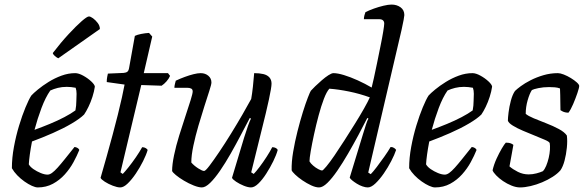

<svg xmlns="http://www.w3.org/2000/svg" viewBox="-20 -820 2559 840"><path d="M145 0Q135 0 119.5 -7Q104 -14 87 -26Q70 -38 55.5 -53Q41 -68 32 -84Q32 -129 41 -177.5Q50 -226 63.5 -270.5Q77 -315 91.5 -350Q106 -385 117 -402Q126 -412 146 -428.5Q166 -445 192.5 -461.5Q219 -478 249 -489Q279 -500 309 -500Q324 -500 344 -489Q364 -478 379 -464Q394 -450 395 -441Q392 -420 384.5 -396.5Q377 -373 367 -352.5Q357 -332 348 -319Q330 -301 293.5 -279.5Q257 -258 211.5 -238Q166 -218 120 -201Q114 -170 110.5 -144.5Q107 -119 106 -101Q112 -90 126.5 -80Q141 -70 158 -63Q175 -56 188 -56Q197 -56 207.5 -63.5Q218 -71 232 -86.5Q246 -102 264 -124.5Q282 -147 306 -177Q314 -176 319.5 -172.5Q325 -169 327 -164Q317 -139 301.5 -110.5Q286 -82 263.5 -57Q241 -32 211.5 -16Q182 0 145 0ZM131 -252Q164 -264 198 -278Q232 -292 261.5 -307.5Q291 -323 310 -337Q312 -347 313 -358Q314 -369 314 -378Q315 -394 315 -409.5Q315 -425 311 -436Q301 -438 291 -439Q281 -440 272 -440Q251 -440 233 -435.5Q215 -431 200 -424Q179 -394 161.5 -347.5Q144 -301 131 -252ZM235 -565Q228 -568 220 -575Q212 -582 211 -588Q247 -635 280.5 -671Q314 -707 337.5 -727.5Q361 -748 369 -748Q376 -748 387 -740Q398 -732 407.5 -719.5Q417 -707 417 -693Z M506 0Q493 0 473.5 -7.5Q454 -15 438.5 -25Q423 -35 420 -42Q433 -87 446.5 -135Q460 -183 472.5 -229.5Q485 -276 495.5 -318Q506 -360 513.5 -394Q521 -428 525 -450L447 -461Q447 -473 449 -483.5Q451 -494 452 -498L521 -501Q532 -502 537.5 -506.5Q543 -511 545 -524L570 -663Q580 -668 597.5 -671.5Q615 -675 632 -676L646 -660L609 -500H715L724 -488Q719 -476 708.5 -464Q698 -452 687 -445L598 -448L507 -66L517 -59Q526 -68 542 -88Q558 -108 574.5 -132Q591 -156 602 -176Q611 -176 617.5 -172Q624 -168 626 -164Q620 -143 606 -115Q592 -87 574.5 -61Q557 -35 539 -17.5Q521 0 506 0Z M863 0Q849 0 827.5 -8.5Q806 -17 785 -29.5Q764 -42 749.5 -54Q735 -66 733 -72Q733 -100 741.5 -141Q750 -182 764 -227Q778 -272 791.5 -312.5Q805 -353 814 -382Q823 -411 823 -420Q823 -429 816.5 -432.5Q810 -436 798 -436H743Q743 -444 745.5 -453.5Q748 -463 749 -467Q768 -476 788.5 -483.5Q809 -491 827 -495.5Q845 -500 858 -500Q878 -500 891.5 -488.5Q905 -477 905 -459Q905 -451 896 -423Q887 -395 874 -354.5Q861 -314 848 -269.5Q835 -225 826 -182.5Q817 -140 817 -109Q829 -95 847 -83.5Q865 -72 873 -72Q879 -72 896.5 -95Q914 -118 939 -155Q964 -192 990.5 -235Q1017 -278 1040.5 -318.5Q1064 -359 1079 -387Q1083 -409 1086.5 -441Q1090 -473 1092 -500Q1115 -500 1132 -496Q1149 -492 1158.5 -481.5Q1168 -471 1168 -454Q1168 -438 1156.5 -384.5Q1145 -331 1124.5 -250Q1104 -169 1079 -66L1090 -59Q1100 -69 1115.5 -89.5Q1131 -110 1146.5 -134Q1162 -158 1171 -176Q1180 -176 1186.5 -172.5Q1193 -169 1195 -164Q1189 -142 1175.5 -114.5Q1162 -87 1145 -60.5Q1128 -34 1110.5 -17Q1093 0 1078 0Q1065 0 1046.5 -7.5Q1028 -15 1013 -25Q998 -35 995 -42L1048 -218Q1057 -247 1065 -269.5Q1073 -292 1078 -301L1073 -304Q1055 -270 1033.5 -229Q1012 -188 989 -147.5Q966 -107 943 -73.5Q920 -40 899.5 -20Q879 0 863 0Z M1376 0Q1361 0 1341.5 -9Q1322 -18 1303 -31Q1284 -44 1271 -56.5Q1258 -69 1256 -75Q1255 -111 1262.5 -155.5Q1270 -200 1281.5 -245.5Q1293 -291 1305 -329.5Q1317 -368 1327 -393.5Q1337 -419 1340 -423Q1346 -430 1359 -442.5Q1372 -455 1387.5 -468.5Q1403 -482 1417 -491Q1431 -500 1439 -500Q1457 -500 1485 -491.5Q1513 -483 1545 -468.5Q1577 -454 1606 -437Q1609 -449 1615.5 -477.5Q1622 -506 1629.5 -543.5Q1637 -581 1644.5 -617.5Q1652 -654 1656.5 -681.5Q1661 -709 1661 -717Q1661 -726 1655.5 -731Q1650 -736 1639 -736H1572Q1572 -744 1574.5 -753.5Q1577 -763 1579 -767Q1595 -775 1616 -782.5Q1637 -790 1658 -795Q1679 -800 1693 -800Q1716 -800 1732.5 -788Q1749 -776 1749 -754Q1749 -751 1746 -733.5Q1743 -716 1737 -690L1591 -65L1602 -58Q1612 -68 1628 -89Q1644 -110 1661 -134Q1678 -158 1689 -177Q1698 -177 1704.5 -172.5Q1711 -168 1713 -164Q1706 -143 1691.5 -115Q1677 -87 1659 -61Q1641 -35 1622.5 -17.5Q1604 0 1589 0Q1579 0 1566 -4.5Q1553 -9 1541 -16.5Q1529 -24 1520.5 -31Q1512 -38 1510 -43L1568 -233Q1575 -256 1581.5 -276Q1588 -296 1592 -301L1587 -304Q1570 -270 1548 -229Q1526 -188 1502.5 -147.5Q1479 -107 1456 -73.5Q1433 -40 1412.5 -20Q1392 0 1376 0ZM1389 -74Q1393 -74 1408 -92Q1423 -110 1443.5 -140Q1464 -170 1487 -206Q1510 -242 1532.5 -278Q1555 -314 1572.5 -345Q1590 -376 1598 -394Q1554 -410 1507.5 -419.5Q1461 -429 1421 -432Q1409 -419 1397 -387.5Q1385 -356 1374 -315Q1363 -274 1354 -232.5Q1345 -191 1339.5 -159Q1334 -127 1334 -114Q1339 -105 1350 -95.5Q1361 -86 1372.5 -80Q1384 -74 1389 -74Z M1883 0Q1873 0 1857.5 -7Q1842 -14 1825 -26Q1808 -38 1793.5 -53Q1779 -68 1770 -84Q1770 -129 1779 -177.5Q1788 -226 1801.5 -270.5Q1815 -315 1829.5 -350Q1844 -385 1855 -402Q1864 -412 1884 -428.5Q1904 -445 1930.5 -461.5Q1957 -478 1987 -489Q2017 -500 2047 -500Q2062 -500 2082 -489Q2102 -478 2117 -464Q2132 -450 2133 -441Q2130 -420 2122.5 -396.5Q2115 -373 2105 -352.5Q2095 -332 2086 -319Q2068 -301 2031.5 -279.5Q1995 -258 1949.5 -238Q1904 -218 1858 -201Q1852 -170 1848.5 -144.5Q1845 -119 1844 -101Q1850 -90 1864.5 -80Q1879 -70 1896 -63Q1913 -56 1926 -56Q1935 -56 1945.5 -63.5Q1956 -71 1970 -86.5Q1984 -102 2002 -124.5Q2020 -147 2044 -177Q2052 -176 2057.5 -172.5Q2063 -169 2065 -164Q2055 -139 2039.5 -110.5Q2024 -82 2001.5 -57Q1979 -32 1949.5 -16Q1920 0 1883 0ZM1869 -252Q1902 -264 1936 -278Q1970 -292 1999.5 -307.5Q2029 -323 2048 -337Q2050 -347 2051 -358Q2052 -369 2052 -378Q2053 -394 2053 -409.5Q2053 -425 2049 -436Q2039 -438 2029 -439Q2019 -440 2010 -440Q1989 -440 1971 -435.5Q1953 -431 1938 -424Q1917 -394 1899.5 -347.5Q1882 -301 1869 -252Z M2255 0Q2238 0 2218 -8Q2198 -16 2180.5 -28Q2163 -40 2150.5 -53Q2138 -66 2135 -75Q2141 -101 2152.5 -126Q2164 -151 2175.5 -170.5Q2187 -190 2193 -196Q2200 -196 2206 -195Q2212 -194 2217.5 -191.5Q2223 -189 2226 -186Q2223 -169 2218.5 -144Q2214 -119 2209 -92Q2224 -79 2246 -68Q2268 -57 2293 -57Q2310 -57 2327 -61.5Q2344 -66 2355 -71Q2363 -79 2369.5 -94.5Q2376 -110 2380.5 -129Q2385 -148 2386 -165.5Q2387 -183 2385 -194Q2383 -200 2364.5 -208Q2346 -216 2320 -226.5Q2294 -237 2268 -248Q2242 -259 2223.5 -270.5Q2205 -282 2202 -292Q2202 -304 2205 -328.5Q2208 -353 2215 -379.5Q2222 -406 2233 -422Q2241 -430 2258.5 -443Q2276 -456 2301.5 -469Q2327 -482 2357.5 -491Q2388 -500 2421 -500Q2431 -500 2446.5 -494Q2462 -488 2477.5 -478.5Q2493 -469 2503.5 -459.5Q2514 -450 2514 -444Q2514 -436 2506 -412.5Q2498 -389 2487.5 -364.5Q2477 -340 2467 -327Q2460 -327 2453 -328.5Q2446 -330 2440.5 -333Q2435 -336 2432 -338Q2432 -351 2431.5 -368.5Q2431 -386 2431 -403.5Q2431 -421 2430 -433Q2420 -437 2407 -438Q2394 -439 2382 -439Q2357 -439 2335.5 -434.5Q2314 -430 2307 -426Q2297 -411 2288.5 -381.5Q2280 -352 2280 -322Q2290 -313 2315 -302.5Q2340 -292 2370 -280.5Q2400 -269 2425 -255.5Q2450 -242 2460 -227Q2463 -204 2460 -174Q2457 -144 2450 -117.5Q2443 -91 2432 -75Q2419 -60 2398 -46.5Q2377 -33 2352 -22.5Q2327 -12 2301.5 -6Q2276 0 2255 0Z"/></svg>

Font: Texturina Medium 12pt Light
Style: Italic
Weight: 300
Italic angle: -11°
Version: Version 1.002